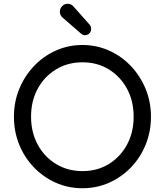

<svg xmlns="http://www.w3.org/2000/svg" viewBox="-20 -976 876 1020"><path d="M411 -797 312 -883Q298 -895 298 -915Q298 -931 310 -943Q322 -956 339 -956Q358 -956 370 -942L457 -844Q464 -836 464 -822Q464 -808 455 -799Q445 -789 431 -789Q421 -789 411 -797ZM418 24Q342 24 276 -5.5Q210 -35 160 -87Q110 -139 82 -208Q54 -277 54 -356Q54 -435 82.5 -504Q111 -573 161 -625.5Q211 -678 277 -707.5Q343 -737 418 -737Q493 -737 559 -707.5Q625 -678 675 -625.5Q725 -573 753.5 -504Q782 -435 782 -356Q782 -277 754 -208Q726 -139 676 -87Q626 -35 560 -5.5Q494 24 418 24ZM418 -67Q497 -67 558 -104.5Q619 -142 654.5 -207Q690 -272 690 -356Q690 -440 654.5 -505Q619 -570 558 -607.5Q497 -645 418 -645Q340 -645 278 -607.5Q216 -570 180.5 -505Q145 -440 145 -356Q145 -273 180.5 -207.5Q216 -142 278 -104.5Q340 -67 418 -67Z"/></svg>

Font: Kiwi Maru Medium
Style: Regular
Weight: 500
Designer: Hiroki-Chan
Version: Version 1.100